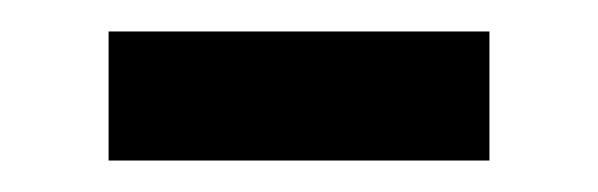

<svg xmlns="http://www.w3.org/2000/svg" viewBox="-20 -358 380 122"><path d="M49 -338H291V-256H49Z"/></svg>

Font: uoriya15
Style: Book
Weight: 400
Designer: Jelle Bosma - Monotype Design Team
Foundry: Monotype Imaging Inc.
Version: Version 2.003